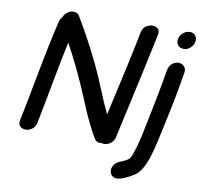

<svg xmlns="http://www.w3.org/2000/svg" viewBox="-94 -816 1155 1103"><g transform="rotate(10 483.5 -265.0)"><path d="M552 3Q572 3 590 -11.5Q608 -26 612 -46Q722 -541 747 -666Q753 -690 740.5 -702.5Q728 -715 707.5 -714.5Q687 -714 669.5 -701.5Q652 -689 647 -664Q615 -500 539 -167L511 -228L480 -302L453 -367Q387 -519 282 -696Q273 -712 253 -714.5Q233 -717 214 -704Q197 -692 190 -674Q178 -661 174 -646Q146 -532 106 -321Q66 -109 53 -49Q47 -25 59.5 -12.5Q72 0 91.5 0.5Q111 1 129 -11.5Q147 -24 153 -49Q169 -126 199 -288Q229 -450 248 -534Q311 -418 357 -313L388 -241L421 -162Q434 -132 454.5 -90.5Q475 -49 495 -16Q509 6 539 1Q545 3 552 3ZM656 186Q674 186 703.5 173.5Q733 161 757 145Q803 114 832 14Q848 -38 877 -178L881 -198Q912 -338 935 -482Q938 -502 926 -516Q914 -530 893 -530Q870 -530 854 -515Q838 -500 834 -478Q813 -352 786 -222L777 -177Q753 -56 738 -7Q730 20 724.5 35Q719 50 711 59Q705 66 694.5 72Q684 78 672 83Q661 86 651 92Q634 101 625 115Q616 129 616 143Q616 161 627 173.5Q638 186 656 186ZM907 -614Q931 -614 949 -633Q967 -652 967 -675Q967 -693 956 -704.5Q945 -716 927 -716Q902 -716 883 -697.5Q864 -679 864 -655Q864 -637 875 -625.5Q886 -614 907 -614Z"/></g></svg>

Font: Balsamiq Sans
Style: Italic
Weight: 400
Italic angle: -12°
Designer: Michael Angeles
Foundry: Balsamiq SRL
Version: Version 1.020; ttfautohint (v1.8.4.7-5d5b);gftools[0.9.26]